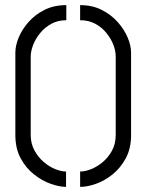

<svg xmlns="http://www.w3.org/2000/svg" viewBox="-20 -725 572 750"><path d="M293 5V-55Q313 -55 336.5 -64.5Q360 -74 381.5 -92Q403 -110 417.5 -136.5Q432 -163 432 -198V-504Q432 -527 422.5 -551Q413 -575 395 -597Q377 -619 351.5 -632.5Q326 -646 293 -646V-705Q341 -705 378 -686Q415 -667 440.5 -638Q466 -609 479 -577.5Q492 -546 492 -520V-197Q492 -145 471.5 -107Q451 -69 420 -44Q389 -19 355 -7Q321 5 293 5ZM238 5Q212 5 178 -7Q144 -19 112.5 -44Q81 -69 60.5 -107Q40 -145 40 -197V-520Q40 -547 53 -578.5Q66 -610 91.5 -639Q117 -668 154 -686.5Q191 -705 239 -705V-646Q206 -646 180.5 -632Q155 -618 137 -596Q119 -574 109.5 -549.5Q100 -525 100 -504V-198Q100 -164 114.5 -137.5Q129 -111 150.5 -92.5Q172 -74 195.5 -64.5Q219 -55 238 -55Z"/></svg>

Font: Stick No Bills Light
Style: Regular
Weight: 300
Version: Version 2.000